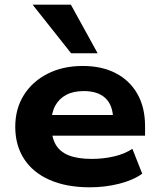

<svg xmlns="http://www.w3.org/2000/svg" viewBox="-20 -787 676 818"><path d="M363 11Q263 11 191.5 -20.5Q120 -52 82.5 -110Q45 -168 45 -247Q45 -323 81 -381Q117 -439 182 -472.5Q247 -506 333 -506Q413 -506 472.5 -475.5Q532 -445 565 -387.5Q598 -330 598 -250V-209H177V-297H479L462 -280Q461 -339 429 -369Q397 -399 337 -399Q293 -399 262.5 -383Q232 -367 215.5 -337Q199 -307 199 -264V-253Q199 -204 216.5 -172.5Q234 -141 272 -125.5Q310 -110 371 -110Q420 -110 465.5 -120.5Q511 -131 544 -153L586 -47Q547 -19 487 -4Q427 11 363 11ZM283 -560 119 -767H282L396 -560Z"/></svg>

Font: Nunito Sans 10pt SemiExpanded ExtraBold
Style: Regular
Weight: 800
Width: 6
Designer: Vernon Adams
Foundry: Vernon Adams
Version: Version 3.101;gftools[0.9.27]